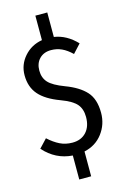

<svg xmlns="http://www.w3.org/2000/svg" viewBox="-143 -888 725 1106"><g transform="rotate(-15 219.0 -334.5)"><path d="M257 6V154H186V11Q85 4 15 -75L62 -125Q96 -94 129.5 -77.5Q163 -61 204 -61Q256 -61 286.5 -94Q317 -127 317 -184Q317 -232 292 -261Q267 -290 200 -315Q116 -346 76.5 -391.5Q37 -437 37 -507Q37 -570 79 -618Q121 -666 186 -677V-823H257V-677Q331 -666 391 -603L344 -552Q314 -581 284.5 -594.5Q255 -608 221 -608Q178 -608 152 -581.5Q126 -555 126 -511Q126 -468 151.5 -440Q177 -412 246 -386Q326 -356 366.5 -311.5Q407 -267 407 -185Q407 -116 366.5 -62.5Q326 -9 257 6Z"/></g></svg>

Font: Fira Sans Compressed
Style: Regular
Weight: 400
Width: 1
Designer: bBox Type GmbH & Carrois Corporate GbR & Edenspiekermann AG
Foundry: bBox Type GmbH & Carrois Corporate GbR & Edenspiekermann AG
Version: Version 4.301